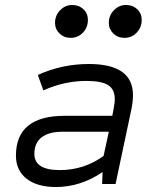

<svg xmlns="http://www.w3.org/2000/svg" viewBox="-20 -739 620 771"><path d="M205 12Q129 12 86.5 -21.5Q44 -55 44 -114Q44 -274 240 -274H431L435 -295Q437 -308 439 -319Q441 -330 441 -340Q441 -380 414.5 -397Q388 -414 327 -414Q238 -414 154 -376L132 -438Q229 -482 337 -482Q514 -482 514 -357Q514 -332 508 -302L444 0H390L392 -48Q303 12 205 12ZM220 -56Q318 -56 396 -113L417 -210H231Q176 -210 147 -187.5Q118 -165 118 -121Q118 -56 220 -56ZM264 -587Q237 -587 219 -604.5Q201 -622 201 -647Q201 -677 221.5 -698Q242 -719 270 -719Q297 -719 315 -702Q333 -685 333 -659Q333 -629 313 -608Q293 -587 264 -587ZM480 -587Q453 -587 435 -604.5Q417 -622 417 -647Q417 -677 437.5 -698Q458 -719 486 -719Q513 -719 531 -702Q549 -685 549 -659Q549 -629 529 -608Q509 -587 480 -587Z"/></svg>

Font: Sometype Mono
Style: Italic
Weight: 400
Italic angle: -12°
Monospace: yes
Designer: Ryoichi Tsunekawa
Foundry: Dharma Type
Version: Version 1.000; ttfautohint (v1.8.3)